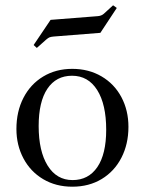

<svg xmlns="http://www.w3.org/2000/svg" viewBox="-20 -697 547 725"><path d="M42 -210Q42 -276 68.5 -327.5Q95 -379 143 -408Q191 -437 253 -437Q315 -437 363.5 -408.5Q412 -380 438.5 -330Q465 -280 465 -218Q465 -153 438.5 -101.5Q412 -50 364 -21Q316 8 253 8Q191 8 143 -20.5Q95 -49 68.5 -99Q42 -149 42 -210ZM381 -207Q381 -303 347 -357Q313 -411 252 -411Q192 -411 159 -362Q126 -313 126 -221Q126 -126 160 -71.5Q194 -17 254 -17Q314 -17 347.5 -66Q381 -115 381 -207ZM107 -527 171 -622 349 -636Q363 -637 372 -645L407 -677L421 -667L359 -573L182 -559Q172 -558 167 -556Q162 -554 155 -548L119 -516Z"/></svg>

Font: Ibarra Real Nova
Style: Regular
Weight: 400
Designer: Jose Maria Ribagorda & Octavio Pardo
Foundry: Jose Maria Ribagorda
Version: Version 1.014